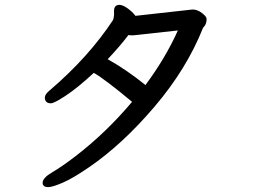

<svg xmlns="http://www.w3.org/2000/svg" viewBox="-20 -722 1040 788"><path d="M189 -298Q164 -298 164 -322Q164 -335 185 -352Q344 -488 444 -640Q446 -644 448 -659V-677Q448 -702 470 -702Q484 -702 504 -687.5Q524 -673 536 -657L770 -683H771Q790 -683 809 -668.5Q828 -654 828 -644Q828 -623 816 -611Q814 -609 813 -607Q746 -439 614.5 -284.5Q483 -130 346 -36Q279 10 237 28Q195 46 177.5 46Q160 46 156 35Q155 33 155 31V28Q155 8 194.5 -15Q234 -38 290 -81Q415 -177 522 -304Q412 -396 365 -423Q298 -361 250 -329.5Q202 -298 189 -298ZM527 -577H519Q513 -577 507 -578Q472 -532 422 -479Q499 -436 577 -373Q660 -485 710 -597Z"/></svg>

Font: LXGW ZhenKai
Style: Regular
Weight: 400
Designer: LXGW / Fontworks Inc.
Foundry: LXGW / Fontworks Inc.
Version: Version 0.800;June 8, 2025